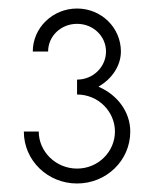

<svg xmlns="http://www.w3.org/2000/svg" viewBox="-20 -851 361 451"><path d="M71 -542H36C36 -474 92 -420 161 -420C230 -420 286 -474 286 -542C286 -588 256 -628 212 -647V-648C242 -665 264 -696 264 -730C264 -786 218 -831 161 -831C104 -831 57 -786 57 -730H93C93 -766 123 -795 161 -795C199 -795 229 -766 229 -730C229 -694 199 -664 161 -664V-629C211 -629 250 -589 250 -542C250 -495 211 -455 161 -455C111 -455 71 -495 71 -542Z"/></svg>

Font: Rawengulk
Style: Regular
Weight: 400
Version: Version 0.9